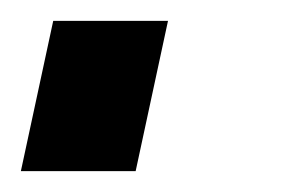

<svg xmlns="http://www.w3.org/2000/svg" viewBox="-26 -164 270 184"><path d="M-6 0 25 -144H135L104 0Z"/></svg>

Font: PTCRaleway
Style: Bold Italic
Weight: 700
Italic angle: -12°
Designer: Matt McInerney, Pablo Impallari, Rodrigo Fuenzalida
Foundry: Matt McInerney, Pablo Impallari, Rodrigo Fuenzalida
Version: Version 3.000g; ttfautohint (v1.5) -l 8 -r 28 -G 28 -x 14 -D